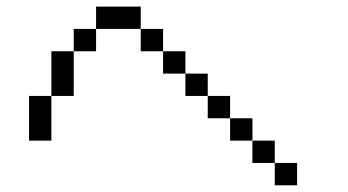

<svg xmlns="http://www.w3.org/2000/svg" viewBox="-20 -753 1040 573"><path d="M600 -466.7H533.3V-533.3H600ZM600 -400V-466.7H666.7V-400ZM133.3 -333.3H66.7V-466.7H133.3ZM133.3 -466.7V-600H200V-466.7ZM733.3 -333.3H800V-266.7H733.3ZM733.3 -400V-333.3H666.7V-400ZM266.7 -666.7V-600H200V-666.7ZM266.7 -733.3H400V-666.7H266.7ZM866.7 -266.7V-200H800V-266.7ZM400 -666.7H466.7V-600H400ZM533.3 -600V-533.3H466.7V-600Z"/></svg>

Font: Galmuri14 Regular
Style: Regular
Weight: 400
Designer: Lee Minseo (quiple)
Version: Version 2.399;hotconv 1.1.1;makeotfexe 2.6.0 DEVELOPMENT